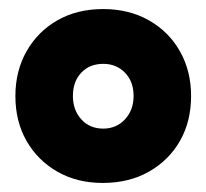

<svg xmlns="http://www.w3.org/2000/svg" viewBox="-20 -711 456 424"><path d="M207 -307Q150 -307 106.5 -332Q63 -357 38.5 -400Q14 -443 14 -499Q14 -554 38.5 -597.5Q63 -641 106.5 -666Q150 -691 208 -691Q265 -691 309 -666Q353 -641 377.5 -597.5Q402 -554 402 -499Q402 -443 377.5 -400Q353 -357 309 -332Q265 -307 207 -307ZM208 -427Q237 -427 256 -447.5Q275 -468 275 -499Q275 -531 256 -550.5Q237 -570 208 -570Q178 -570 159.5 -550.5Q141 -531 141 -499Q141 -468 159.5 -447.5Q178 -427 208 -427Z"/></svg>

Font: Gabarito ExtraBold
Style: Regular
Weight: 800
Designer: Leandro Assis / Alvaro Franca / Felipe Casaprima
Foundry: Naipe Foundry
Version: Version 1.000